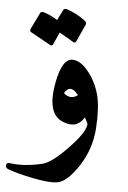

<svg xmlns="http://www.w3.org/2000/svg" viewBox="-110 -570 564 844"><g transform="rotate(5 172.0 -148.0)"><path d="M129 -204Q149 -311 196 -310Q232 -309 267 -264Q301 -221 316 -165Q330 -110 324 -18Q318 73 267 151Q215 229 172 233Q137 238 64 223Q29 216 1.5 208.5Q-26 201 -45 194Q-57 189 -56 177Q-55 164 -39 167Q23 176 103 157Q142 148 209 79Q243 44 262.5 16.5Q282 -11 285 -33Q284 -38 280 -45.5Q276 -53 271 -62Q238 -8 175 -35Q103 -65 129 -204ZM232 -157Q196 -204 170 -161Q200 -133 232 -157ZM135 -524Q139 -532 151 -529Q173 -522 193.5 -511Q214 -500 233 -486Q243 -478 239 -468L204 -392Q199 -381 187 -390Q181 -394 166.5 -402.5Q152 -411 128 -424L104 -370Q99 -360 87 -368Q81 -372 60.5 -383Q40 -394 6 -413Q-6 -419 0 -430L35 -502Q39 -510 51 -507Q82 -497 112 -478Z"/></g></svg>

Font: Amiri
Style: Bold Italic
Weight: 700
Italic angle: 10°
Designer: Khaled Hosny
Version: Version 0.113